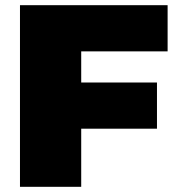

<svg xmlns="http://www.w3.org/2000/svg" viewBox="-20 -720 684 740"><path d="M57 0V-700H626V-522H293V-402H585V-224H293V0Z"/></svg>

Font: Montserrat Thin Black
Style: Regular
Weight: 900
Version: Version 9.000